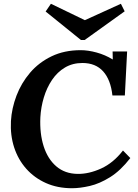

<svg xmlns="http://www.w3.org/2000/svg" viewBox="-20 -982 730 1018"><path d="M408 -716Q447 -716 492.5 -703.5Q538 -691 577 -667H578L577 -709H654L642 -476H576Q567 -559 527 -603.5Q487 -648 417 -648Q365 -648 324.5 -624Q284 -600 256 -558.5Q228 -517 212.5 -465.5Q197 -414 194 -360Q190 -274 211.5 -206.5Q233 -139 278.5 -100Q324 -61 391 -60Q451 -59 516 -88.5Q581 -118 632 -184L671 -144Q619 -77 563.5 -42.5Q508 -8 456 4Q404 16 362 16Q285 16 223.5 -11.5Q162 -39 119 -87.5Q76 -136 55 -200.5Q34 -265 38 -340Q42 -408 67.5 -475Q93 -542 139.5 -596.5Q186 -651 253.5 -683.5Q321 -716 408 -716ZM429 -770H409L222 -921L250 -962L430 -875L621 -962L641 -922Z"/></svg>

Font: Lora Italic
Style: Italic
Weight: 400
Italic angle: -3°
Designer: Olga Karpushina, Alexei Vanyashin (Cyrillic)
Foundry: Cyreal
Version: Version 2.210; ttfautohint (v1.8.1.43-b0c9)